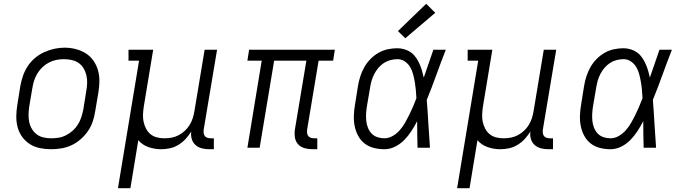

<svg xmlns="http://www.w3.org/2000/svg" viewBox="-20 -784 3640 1019"><path d="M251 8Q221 8 191.5 2Q162 -4 138 -19.5Q114 -35 97.5 -58Q81 -81 73.5 -109Q66 -137 66.5 -167.5Q67 -198 72 -228L88 -328Q93 -355 102 -381.5Q111 -408 127 -432.5Q143 -457 165.5 -476Q188 -495 214.5 -507Q241 -519 268 -525Q295 -531 323 -531Q353 -531 382 -523.5Q411 -516 435 -501Q459 -486 475.5 -462.5Q492 -439 500 -411Q508 -383 507.5 -352.5Q507 -322 502 -292L485 -192Q481 -165 472 -138.5Q463 -112 446.5 -88Q430 -64 407.5 -44.5Q385 -25 359 -13Q333 -1 305.5 3.5Q278 8 251 8ZM252 -50Q273 -50 293 -53.5Q313 -57 332 -67Q351 -77 367 -91.5Q383 -106 394 -124Q405 -142 411.5 -162Q418 -182 422 -202L438 -302Q442 -323 442.5 -344Q443 -365 438.5 -384.5Q434 -404 423.5 -421.5Q413 -439 397 -450Q381 -461 360.5 -465.5Q340 -470 319 -470Q299 -470 279 -466Q259 -462 240.5 -452.5Q222 -443 206 -428Q190 -413 179 -395Q168 -377 161.5 -357.5Q155 -338 152 -318L135 -218Q132 -198 131.5 -177Q131 -156 135 -136.5Q139 -117 149.5 -99.5Q160 -82 175.5 -70.5Q191 -59 211 -54.5Q231 -50 252 -50Z M606 215 718 -462H662V-520H793L743 -218Q740 -198 739 -177.5Q738 -157 742 -138Q746 -119 755 -101.5Q764 -84 778.5 -72Q793 -60 812.5 -55Q832 -50 852 -50Q852 -50 852.5 -50Q853 -50 853 -50Q872 -50 891 -53.5Q910 -57 928 -66.5Q946 -76 961 -90Q976 -104 986.5 -121Q997 -138 1003 -157Q1009 -176 1012 -195L1066 -520H1132L1061 -96Q1060 -86 1061 -77Q1062 -68 1067.5 -61.5Q1073 -55 1081.5 -52.5Q1090 -50 1099 -50H1115V8H1090Q1070 8 1050.5 3Q1031 -2 1017 -15Q1003 -28 997.5 -47Q992 -66 995 -86Q982 -65 965 -46.5Q948 -28 926.5 -15Q905 -2 881.5 3Q858 8 835 8Q800 8 767.5 -3.5Q735 -15 714 -40L672 215Z M1639 8Q1617 8 1597 2.5Q1577 -3 1563 -17.5Q1549 -32 1545.5 -53Q1542 -74 1545 -96L1606 -462H1435L1358 0H1293L1369 -462H1293L1302 -520H1757L1748 -462H1671L1610 -96Q1609 -86 1610 -77Q1611 -68 1616.5 -61.5Q1622 -55 1630.5 -52.5Q1639 -50 1648 -50H1664V8Z M2020 8Q1991 8 1963.5 1Q1936 -6 1915 -22.5Q1894 -39 1881 -63Q1868 -87 1862.5 -114Q1857 -141 1858 -170Q1859 -199 1864 -228L1880 -328Q1884 -353 1892 -378Q1900 -403 1913 -426.5Q1926 -450 1945.5 -470Q1965 -490 1988.5 -503.5Q2012 -517 2038 -522.5Q2064 -528 2089 -528Q2109 -528 2128 -522Q2147 -516 2162 -505Q2177 -494 2188 -478Q2199 -462 2206.5 -445Q2214 -428 2219.5 -409.5Q2225 -391 2229 -372Q2242 -409 2254.5 -446Q2267 -483 2280 -520H2346Q2320 -454 2296 -387Q2272 -320 2245 -254Q2250 -191 2253.5 -127Q2257 -63 2262 0H2196Q2195 -35 2194.5 -70Q2194 -105 2194 -141Q2180 -114 2163.5 -88.5Q2147 -63 2125.5 -41Q2104 -19 2076.5 -5.5Q2049 8 2020 8ZM2020 -50Q2043 -50 2064.5 -62.5Q2086 -75 2102 -93.5Q2118 -112 2130 -133Q2142 -154 2152.5 -175.5Q2163 -197 2172.5 -219Q2182 -241 2190 -263Q2189 -285 2187 -306.5Q2185 -328 2181.5 -348.5Q2178 -369 2172.5 -390Q2167 -411 2156.5 -428.5Q2146 -446 2128.5 -458Q2111 -470 2089 -470Q2071 -470 2052 -465Q2033 -460 2017 -449.5Q2001 -439 1988 -423.5Q1975 -408 1966 -390.5Q1957 -373 1952 -355Q1947 -337 1944 -318L1927 -218Q1924 -199 1923 -179.5Q1922 -160 1924 -141.5Q1926 -123 1933 -105.5Q1940 -88 1952.5 -75Q1965 -62 1983 -56Q2001 -50 2020 -50ZM2131 -581 2092 -619 2242 -764 2290 -716Z M2406 215 2518 -462H2462V-520H2593L2543 -218Q2540 -198 2539 -177.5Q2538 -157 2542 -138Q2546 -119 2555 -101.5Q2564 -84 2578.5 -72Q2593 -60 2612.5 -55Q2632 -50 2652 -50Q2652 -50 2652.5 -50Q2653 -50 2653 -50Q2672 -50 2691 -53.5Q2710 -57 2728 -66.5Q2746 -76 2761 -90Q2776 -104 2786.5 -121Q2797 -138 2803 -157Q2809 -176 2812 -195L2866 -520H2932L2861 -96Q2860 -86 2861 -77Q2862 -68 2867.5 -61.5Q2873 -55 2881.5 -52.5Q2890 -50 2899 -50H2915V8H2890Q2870 8 2850.5 3Q2831 -2 2817 -15Q2803 -28 2797.5 -47Q2792 -66 2795 -86Q2782 -65 2765 -46.5Q2748 -28 2726.5 -15Q2705 -2 2681.5 3Q2658 8 2635 8Q2600 8 2567.5 -3.5Q2535 -15 2514 -40L2472 215Z M3220 8Q3191 8 3163.5 1Q3136 -6 3115 -22.5Q3094 -39 3081 -63Q3068 -87 3062.5 -114Q3057 -141 3058 -170Q3059 -199 3064 -228L3080 -328Q3084 -353 3092 -378Q3100 -403 3113 -426.5Q3126 -450 3145.5 -470Q3165 -490 3188.5 -503.5Q3212 -517 3238 -522.5Q3264 -528 3289 -528Q3309 -528 3328 -522Q3347 -516 3362 -505Q3377 -494 3388 -478Q3399 -462 3406.5 -445Q3414 -428 3419.5 -409.5Q3425 -391 3429 -372Q3442 -409 3454.5 -446Q3467 -483 3480 -520H3546Q3520 -454 3496 -387Q3472 -320 3445 -254Q3450 -191 3453.5 -127Q3457 -63 3462 0H3396Q3395 -35 3394.5 -70Q3394 -105 3394 -141Q3380 -114 3363.5 -88.5Q3347 -63 3325.5 -41Q3304 -19 3276.5 -5.5Q3249 8 3220 8ZM3220 -50Q3243 -50 3264.5 -62.5Q3286 -75 3302 -93.5Q3318 -112 3330 -133Q3342 -154 3352.5 -175.5Q3363 -197 3372.5 -219Q3382 -241 3390 -263Q3389 -285 3387 -306.5Q3385 -328 3381.5 -348.5Q3378 -369 3372.5 -390Q3367 -411 3356.5 -428.5Q3346 -446 3328.5 -458Q3311 -470 3289 -470Q3271 -470 3252 -465Q3233 -460 3217 -449.5Q3201 -439 3188 -423.5Q3175 -408 3166 -390.5Q3157 -373 3152 -355Q3147 -337 3144 -318L3127 -218Q3124 -199 3123 -179.5Q3122 -160 3124 -141.5Q3126 -123 3133 -105.5Q3140 -88 3152.5 -75Q3165 -62 3183 -56Q3201 -50 3220 -50Z"/></svg>

Font: Iosevka Etoile Light Oblique
Style: Regular
Weight: 300
Italic angle: -9°
Designer: Belleve Invis
Foundry: Belleve Invis
Version: Version 15.5.2; ttfautohint (v1.8.4)